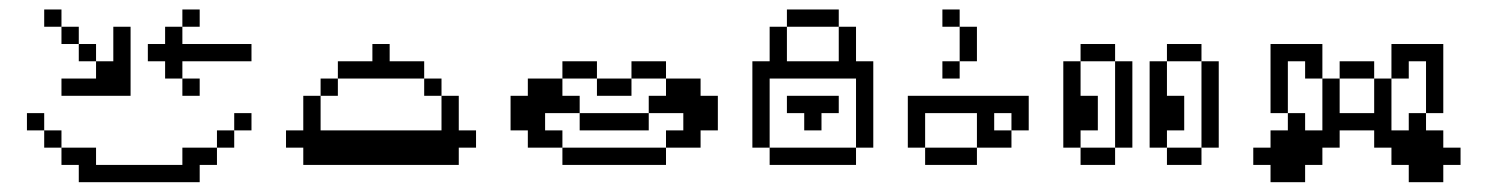

<svg xmlns="http://www.w3.org/2000/svg" viewBox="-20 -341 3076 397"><path d="M71.4 -321.4V-285.7H107.1V-321.4ZM107.1 -285.7V-250H142.9V-285.7ZM142.9 -250V-214.3H178.6V-250ZM178.6 -214.3V-178.6H107.1V-142.9H250V-285.7H214.3V-214.3ZM285.7 -250V-214.3H321.4V-178.6H357.1V-214.3H500V-250H357.1V-285.7H321.4V-250ZM357.1 -321.4V-285.7H392.9V-321.4ZM357.1 -178.6V-142.9H392.9V-178.6ZM35.7 -107.1V-71.4H71.4V-107.1ZM71.4 -71.4V-35.7H107.1V-71.4ZM107.1 -35.7V0H142.9V35.7H392.9V0H428.6V-35.7H357.1V0H178.6V-35.7ZM428.6 -71.4V-35.7H464.3V-71.4ZM464.3 -107.1V-71.4H500V-107.1Z M607.1 -35.7V0H928.6V-35.7H964.3V-71.4H928.6V-142.9H892.9V-71.4H642.9V-142.9H607.1V-71.4H571.4V-35.7ZM642.9 -178.6V-142.9H678.6V-178.6ZM678.6 -214.3V-178.6H857.1V-214.3H785.7V-250H750V-214.3ZM857.1 -178.6V-142.9H892.9V-178.6Z M1357.1 -35.7H1142.9V0H1357.1ZM1321.4 -107.1H1178.6V-71.4H1321.4ZM1392.9 -107.1V-71.4H1357.1V-35.7H1428.6V-71.4H1464.3V-142.9H1428.6V-178.6H1357.1V-142.9H1321.4V-107.1ZM1142.9 -35.7V-71.4H1107.1V-107.1H1178.6V-142.9H1142.9V-178.6H1071.4V-142.9H1035.7V-71.4H1071.4V-35.7ZM1142.9 -214.3V-178.6H1214.3V-214.3ZM1285.7 -214.3V-178.6H1357.1V-214.3ZM1285.7 -178.6H1214.3V-142.9H1285.7Z M1571.4 -35.7V-178.6H1750V-35.7H1785.7V-214.3H1750V-285.7H1714.3V-214.3H1607.1V-285.7H1571.4V-214.3H1535.7V-35.7ZM1571.4 -35.7V0H1750V-35.7ZM1607.1 -321.4V-285.7H1714.3V-321.4ZM1714.3 -142.9H1607.1V-107.1H1642.9V-71.4H1678.6V-107.1H1714.3Z M1857.1 -142.9V-35.7H1892.9V-107.1H2000V-35.7H2071.4V-71.4H2035.7V-107.1H2071.4V-71.4H2107.1V-142.9ZM1892.9 -35.7V0H2000V-35.7ZM1928.6 -214.3V-178.6H1964.3V-214.3ZM1964.3 -285.7V-214.3H2000V-285.7ZM1964.3 -285.7V-321.4H1928.6V-285.7Z M2214.3 -35.7V-71.4H2250V-142.9H2214.3V-214.3H2178.6V-35.7ZM2214.3 -35.7V0H2285.7V-35.7ZM2214.3 -250V-214.3H2285.7V-250ZM2285.7 -214.3V-35.7H2321.4V-214.3ZM2392.9 -35.7V-71.4H2428.6V-142.9H2392.9V-214.3H2357.1V-35.7ZM2392.9 -35.7V0H2464.3V-35.7ZM2392.9 -250V-214.3H2464.3V-250ZM2464.3 -214.3V-35.7H2500V-214.3Z M2750 -214.3V-178.6H2821.4V-214.3ZM2714.3 -178.6V-250H2607.1V-107.1H2642.9V-214.3H2678.6V-178.6ZM2714.3 -178.6V-71.4H2678.6V-107.1H2642.9V-71.4H2607.1V-35.7H2571.4V0H2607.1V35.7H2678.6V0H2714.3V-35.7H2750V-71.4H2821.4V-35.7H2857.1V0H2892.9V35.7H2964.3V0H3000V-35.7H2964.3V-71.4H2928.6V-107.1H2892.9V-71.4H2857.1V-178.6H2821.4V-107.1H2750V-178.6ZM2964.3 -250H2857.1V-178.6H2892.9V-214.3H2928.6V-107.1H2964.3Z"/></svg>

Font: Gossip Icons Low Pixel
Style: Regular
Weight: 500
Designer: Deborah Khodanovich
Version: Version 1.001;Glyphs 3.3.1 (3343)